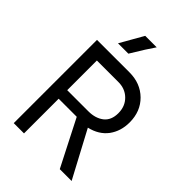

<svg xmlns="http://www.w3.org/2000/svg" viewBox="-253 -981 1086 1086"><g transform="rotate(45 290.5 -437.5)"><path d="M337.9 -875Q307.6 -832 250 -736.3H167Q190.4 -776.4 246.1 -875ZM151.4 -345.7H320.3Q377 -345.7 413.1 -374Q448.2 -402.3 448.2 -458Q448.2 -513.7 412.1 -548.8Q376 -584 320.3 -583H151.4ZM532.2 0H437.5L295.9 -277.3H151.4V0H69.3V-666H329.1Q417 -666 473.6 -610.4Q530.3 -554.7 530.3 -465.8Q530.3 -396.5 493.2 -345.7Q455.1 -294.9 383.8 -278.3Z"/></g></svg>

Font: BF_TEXT
Style: Regular
Weight: 400
Foundry: EA DICE
Version: Version 1.404